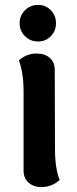

<svg xmlns="http://www.w3.org/2000/svg" viewBox="-20 -748 312 782"><path d="M60 -653Q60 -685 82 -706.5Q104 -728 135 -728Q166 -728 187 -706.5Q208 -685 208 -653Q208 -622 187 -600.5Q166 -579 135 -579Q104 -579 82 -600.5Q60 -622 60 -653ZM223 -15Q191 14 148 14Q117 14 96.5 -4Q76 -22 76 -53V-375Q76 -451 57 -502Q88 -530 129 -530Q162 -530 182.5 -512.5Q203 -495 203 -463L204 -141Q204 -62 223 -15Z"/></svg>

Font: Arima Madurai Black
Style: Regular
Weight: 900
Designer: Joana Correia and Natanael Gama
Foundry: NDISCOVER
Version: Version 1.019